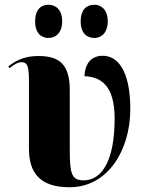

<svg xmlns="http://www.w3.org/2000/svg" viewBox="-20 -779 610 809"><path d="M378 -619C404 -619 434 -638 434 -689C434 -741 404 -759 378 -759C347 -759 320 -741 320 -689C320 -638 347 -619 378 -619ZM184 -619C212 -619 242 -638 242 -689C242 -741 212 -759 184 -759C155 -759 128 -741 128 -689C128 -638 155 -619 184 -619ZM273 10C435 10 529 -147 529 -319C529 -490 471 -544 413 -544C365 -544 338 -512 336 -458C407 -455 463 -417 463 -279C463 -107 412 -19 332 -19C280 -19 274 -51 274 -151V-399C274 -508 230 -543 142 -543C92 -543 54 -530 15 -499L20 -492C43 -510 57 -517 71 -517C95 -517 102 -501 102 -437V-153C102 -52 147 10 273 10Z"/></svg>

Font: Noto Serif Display Condensed Black
Style: Regular
Weight: 900
Width: 3
Designer: Monotype Design Team
Foundry: Monotype Imaging Inc.
Version: Version 2.009